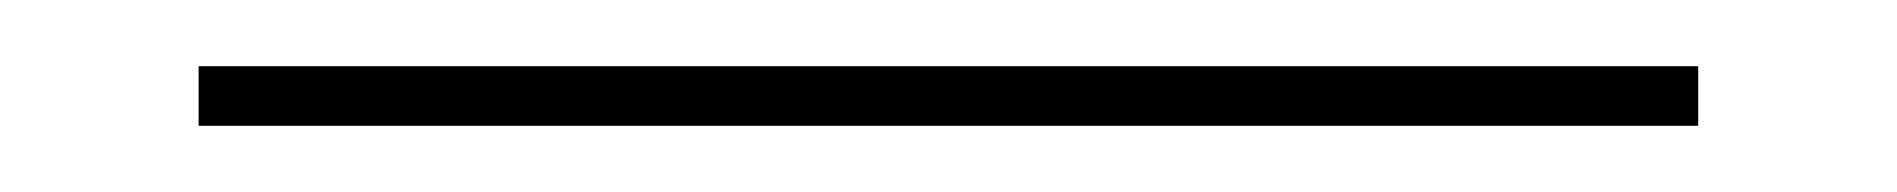

<svg xmlns="http://www.w3.org/2000/svg" viewBox="-20 10 573 58"><path d="M40 48V30H493V48Z"/></svg>

Font: SVN-Poppins Thin
Style: Regular
Weight: 100
Designer: Ninad Kale (Devanagari), Jonny Pinhorn (Latin)
Foundry: Indian Type Foundry
Version: Version 3.002 2017